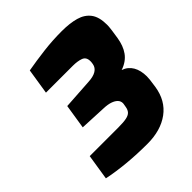

<svg xmlns="http://www.w3.org/2000/svg" viewBox="-204 -888 1033 1033"><g transform="rotate(-45 313.0 -371.5)"><path d="M327 6Q247 6 173 -1Q99 -8 37 -21L60 -167H278Q317 -167 339 -171.5Q361 -176 371 -187Q381 -198 384 -216Q387 -232 387.5 -236.5Q388 -241 388 -242Q388 -258 377 -269.5Q366 -281 345.5 -288Q325 -295 295 -296L143 -303L165 -443L336 -454Q376 -456 397 -469Q418 -482 422 -505Q423 -512 423.5 -515.5Q424 -519 424 -521.5Q424 -524 424 -526Q424 -557 399.5 -566Q375 -575 339 -575H135L158 -721Q220 -732 289 -740.5Q358 -749 428 -749Q490 -749 534 -736.5Q578 -724 602 -692Q626 -660 626 -601Q626 -595 625.5 -586.5Q625 -578 622.5 -560Q620 -542 615 -510Q611 -485 603 -463.5Q595 -442 582.5 -424.5Q570 -407 551.5 -394Q533 -381 509 -373Q527 -367 540.5 -356Q554 -345 563 -329.5Q572 -314 576.5 -294.5Q581 -275 581 -253Q581 -243 579.5 -228.5Q578 -214 573 -181Q559 -90 493.5 -42Q428 6 327 6Z"/></g></svg>

Font: Exo Thin Black
Style: Italic
Weight: 900
Italic angle: -9°
Version: Version 2.000